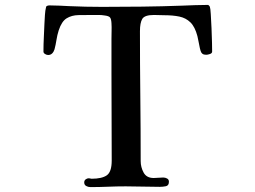

<svg xmlns="http://www.w3.org/2000/svg" viewBox="-20 -757 1040 782"><path d="M844 -547Q844 -540 835 -537Q826 -534 821 -534Q814 -534 809 -535.5Q804 -537 800 -543Q797 -548 794 -561Q791 -574 788.5 -588.5Q786 -603 784 -610Q774 -648 755.5 -666Q737 -684 710.5 -689.5Q684 -695 649 -695Q639 -695 628.5 -695.5Q618 -696 607 -696Q569 -696 559.5 -680Q550 -664 550 -630Q550 -498 551.5 -365.5Q553 -233 553 -101Q553 -76 565 -54Q577 -32 606 -32Q616 -32 625.5 -33Q635 -34 645 -34Q653 -34 660.5 -30Q668 -26 668 -17Q668 -1 655.5 1.5Q643 4 631 4Q596 4 561.5 3Q527 2 492 2Q455 2 419.5 3.5Q384 5 348 5Q339 5 331 0.5Q323 -4 323 -14Q323 -22 329 -26.5Q335 -31 342 -31Q345 -31 347.5 -30Q350 -29 353 -29Q395 -29 415 -43Q435 -57 435 -103Q435 -192 434.5 -281.5Q434 -371 434 -461V-599Q434 -615 434.5 -631Q435 -647 434 -663Q433 -680 428 -686Q423 -692 406 -694Q394 -696 382.5 -696Q371 -696 359 -696Q327 -696 299.5 -695.5Q272 -695 251.5 -682.5Q231 -670 219 -633Q213 -614 210 -594.5Q207 -575 202 -556Q199 -546 192.5 -539.5Q186 -533 176 -533Q170 -533 163.5 -537Q157 -541 157 -547Q157 -576 158.5 -604.5Q160 -633 161 -661Q162 -678 163 -696Q164 -714 168 -730Q172 -735 182 -735Q202 -735 222 -734Q242 -733 262 -732Q328 -729 396 -729Q477 -729 558.5 -730Q640 -731 722 -734Q748 -735 774.5 -736Q801 -737 828 -737Q834 -733 835 -728Q837 -724 838.5 -699Q840 -674 841.5 -642Q843 -610 843.5 -583Q844 -556 844 -547Z"/></svg>

Font: Kaisei Decol Medium
Style: Regular
Weight: 500
Designer: Font-Kai, 金井和夫
Foundry: KAZUO KANAI
Version: Version 5.003